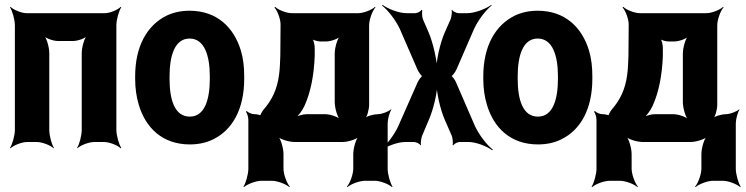

<svg xmlns="http://www.w3.org/2000/svg" viewBox="-20 -582 3056 787"><path d="M457 -50V-478C457 -502 468 -539 477 -552L475 -554C463 -542 431 -528 410 -528H89C68 -528 35 -542 23 -554L21 -552C30 -539 41 -502 41 -478V-50C41 -26 30 11 21 24L23 26C35 14 69 0 92 0H130C153 0 188 14 200 26L201 24C192 11 182 -26 182 -50V-364C182 -388 171 -428 158 -440L156 -438C166 -425 198 -414 217 -414H280C299 -414 331 -425 341 -438L339 -440C326 -428 315 -388 315 -364V-50C315 -26 305 11 296 24L297 26C309 14 344 0 367 0H406C429 0 463 14 475 26L477 24C468 11 457 -26 457 -50Z M534 -269V-259C534 -220 539 -185 549 -152C577 -58 646 10 758 10C794 10 826 3 854 -11C932 -49 981 -134 981 -259V-269C981 -308 977 -343 967 -376C938 -470 869 -538 757 -538C721 -538 691 -531 663 -518C584 -479 534 -394 534 -269ZM840 -269V-259C840 -176 820 -104 758 -104C695 -104 675 -175 675 -259V-269C675 -351 695 -424 757 -424C819 -424 840 -352 840 -269Z M1024 -114H1022C1011 -114 997 -121 991 -127L988 -124C993 -118 998 -102 998 -91V109C998 133 987 170 978 183L980 185C993 173 1029 159 1052 159H1094C1117 159 1153 173 1166 185L1168 183C1156 170 1142 133 1142 109V50C1142 26 1131 -14 1118 -26L1116 -24C1127 -11 1165 0 1187 0H1384C1406 0 1443 -11 1454 -24L1452 -26C1439 -14 1428 26 1428 50V109C1428 133 1414 170 1402 183L1404 185C1417 173 1453 159 1476 159H1516C1539 159 1574 173 1587 185L1589 183C1580 170 1569 133 1569 109V-76C1569 -94 1577 -122 1584 -132L1583 -134C1573 -125 1546 -114 1529 -114C1512 -114 1482 -106 1473 -96L1475 -94C1485 -103 1493 -134 1493 -152V-478C1493 -502 1507 -539 1519 -552L1517 -554C1505 -542 1471 -528 1448 -528H1176C1154 -528 1119 -542 1108 -554L1105 -551C1117 -539 1131 -502 1130 -479L1129 -353C1128 -324 1127 -299 1124 -277C1116 -213 1093 -170 1059 -131C1055 -126 1045 -109 1047 -105L1051 -107C1049 -111 1030 -114 1024 -114ZM1270 -353V-382C1271 -396 1265 -421 1258 -428L1255 -425C1261 -418 1281 -412 1293 -412H1316C1336 -412 1368 -423 1378 -436L1376 -438C1363 -426 1352 -386 1352 -362V-164C1352 -140 1363 -100 1376 -88L1378 -90C1367 -103 1333 -114 1312 -114H1238C1221 -114 1198 -107 1187 -99L1189 -96C1201 -104 1220 -130 1228 -148C1253 -203 1267 -272 1270 -353Z M1737 -449 1714 -502C1710 -511 1709 -533 1711 -540L1708 -542C1705 -535 1690 -528 1682 -528H1647C1614 -528 1570 -546 1548 -562L1546 -559C1568 -543 1602 -500 1619 -463L1692 -295C1696 -287 1708 -268 1714 -268V-272C1708 -272 1696 -253 1692 -245L1613 -66C1596 -28 1562 15 1541 31L1542 35C1563 18 1609 0 1642 0H1677C1685 0 1701 7 1704 14L1706 12C1703 5 1707 -17 1710 -25L1737 -89C1757 -134 1773 -204 1773 -243H1769C1769 -204 1784 -134 1804 -89L1832 -25C1835 -17 1838 5 1835 12L1838 14C1841 7 1856 0 1864 0H1900C1932 0 1976 18 1998 34L2000 31C1978 15 1944 -28 1927 -65L1849 -245C1846 -253 1833 -272 1827 -272V-268C1833 -268 1846 -287 1850 -295L1923 -463C1940 -500 1973 -543 1995 -559L1994 -562C1972 -546 1927 -528 1895 -528H1860C1852 -528 1836 -535 1833 -542L1831 -540C1834 -533 1830 -511 1827 -503L1803 -449C1783 -403 1768 -332 1768 -293H1772C1772 -332 1756 -404 1737 -449Z M1961 -269V-259C1961 -220 1966 -185 1976 -152C2004 -58 2073 10 2185 10C2221 10 2253 3 2281 -11C2359 -49 2408 -134 2408 -259V-269C2408 -308 2404 -343 2394 -376C2365 -470 2296 -538 2184 -538C2148 -538 2118 -531 2090 -518C2011 -479 1961 -394 1961 -269ZM2267 -269V-259C2267 -176 2247 -104 2185 -104C2122 -104 2102 -175 2102 -259V-269C2102 -351 2122 -424 2184 -424C2246 -424 2267 -352 2267 -269Z M2451 -114H2449C2438 -114 2424 -121 2418 -127L2415 -124C2420 -118 2425 -102 2425 -91V109C2425 133 2414 170 2405 183L2407 185C2420 173 2456 159 2479 159H2521C2544 159 2580 173 2593 185L2595 183C2583 170 2569 133 2569 109V50C2569 26 2558 -14 2545 -26L2543 -24C2554 -11 2592 0 2614 0H2811C2833 0 2870 -11 2881 -24L2879 -26C2866 -14 2855 26 2855 50V109C2855 133 2841 170 2829 183L2831 185C2844 173 2880 159 2903 159H2943C2966 159 3001 173 3014 185L3016 183C3007 170 2996 133 2996 109V-76C2996 -94 3004 -122 3011 -132L3010 -134C3000 -125 2973 -114 2956 -114C2939 -114 2909 -106 2900 -96L2902 -94C2912 -103 2920 -134 2920 -152V-478C2920 -502 2934 -539 2946 -552L2944 -554C2932 -542 2898 -528 2875 -528H2603C2581 -528 2546 -542 2535 -554L2532 -551C2544 -539 2558 -502 2557 -479L2556 -353C2555 -324 2554 -299 2551 -277C2543 -213 2520 -170 2486 -131C2482 -126 2472 -109 2474 -105L2478 -107C2476 -111 2457 -114 2451 -114ZM2697 -353V-382C2698 -396 2692 -421 2685 -428L2682 -425C2688 -418 2708 -412 2720 -412H2743C2763 -412 2795 -423 2805 -436L2803 -438C2790 -426 2779 -386 2779 -362V-164C2779 -140 2790 -100 2803 -88L2805 -90C2794 -103 2760 -114 2739 -114H2665C2648 -114 2625 -107 2614 -99L2616 -96C2628 -104 2647 -130 2655 -148C2680 -203 2694 -272 2697 -353Z"/></svg>

Font: Asimov
Style: EdgeExtreme
Weight: 500
Designer: Google
Version: Version 2.000980: 2014